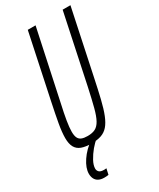

<svg xmlns="http://www.w3.org/2000/svg" viewBox="-222 -757 848 1025"><g transform="rotate(-30 201.5 -244.0)"><path d="M133 8Q95 8 71 -1Q47 -10 35.5 -31Q24 -52 24 -87Q24 -123 33 -173.5Q42 -224 57 -295L140 -688H188L97 -262Q84 -204 77.5 -164.5Q71 -125 71 -99Q71 -75 77.5 -61.5Q84 -48 98 -42.5Q112 -37 134 -37Q163 -37 181.5 -46.5Q200 -56 213.5 -80.5Q227 -105 238.5 -149Q250 -193 265 -262L355 -688H403L320 -295Q305 -223 292.5 -171Q280 -119 266 -84Q252 -49 234.5 -29Q217 -9 192.5 -0.5Q168 8 133 8ZM100 200Q79 200 65 192.5Q51 185 44.5 171.5Q38 158 38 141Q38 106 66 64Q94 22 141 -11L168 -1Q150 12 130 36Q110 60 95.5 86.5Q81 113 81 134Q81 146 89.5 154.5Q98 163 118 163Q120 163 123.5 163Q127 163 134 162L126 198Q119 199 113.5 199.5Q108 200 100 200Z"/></g></svg>

Font: Saira UltraCondensed Light
Style: Italic
Weight: 300
Width: 1
Italic angle: -12°
Designer: Hector Gatti with collaboration of the Omnibus-Type team
Foundry: Omnibus-Type
Version: Version 1.101